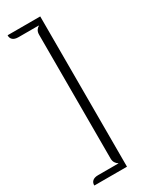

<svg xmlns="http://www.w3.org/2000/svg" viewBox="-247 -859 854 1080"><g transform="rotate(-30 180.0 -319.0)"><path d="M173 -721Q173 -738 180 -749Q187 -760 197 -765V-767H66Q41 -767 29 -778Q17 -789 18 -807H230V169H18Q17 151 29 140Q41 129 66 129H197V127Q187 122 180 110.5Q173 99 173 83Z"/></g></svg>

Font: Diphylleia
Style: Regular
Weight: 400
Designer: Minha Hyung
Foundry: JAMO
Version: Version 1.000; ttfautohint (v1.8.4.7-5d5b);gftools[0.9.28]